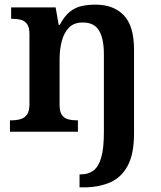

<svg xmlns="http://www.w3.org/2000/svg" viewBox="-20 -568 695 828"><path d="M323 240V184H329Q361 184 383 167.5Q405 151 416.5 111.5Q428 72 428 3V-335Q428 -400 407.5 -435.5Q387 -471 337 -471Q299 -471 277.5 -449Q256 -427 246.5 -391Q237 -355 237 -313V-115Q237 -86 247 -72Q257 -58 274 -53.5Q291 -49 313 -49H316V0H23V-49H27Q50 -49 68 -54Q86 -59 96.5 -74Q107 -89 107 -119V-421Q107 -450 97 -464Q87 -478 70 -482.5Q53 -487 31 -487H28V-536H220L233 -461H238Q258 -499 281.5 -517.5Q305 -536 332.5 -542Q360 -548 392 -548Q470 -548 514 -502Q558 -456 558 -354V8Q558 97 530 148Q502 199 453 219.5Q404 240 341 240Z"/></svg>

Font: Noto Serif Kannada SemiBold
Style: Regular
Weight: 600
Version: Version 2.003